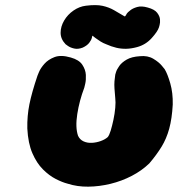

<svg xmlns="http://www.w3.org/2000/svg" viewBox="-20 -713 684 738"><path d="M240 -7Q220 -12 194.5 -25Q169 -38 145 -62Q121 -86 104.5 -124Q88 -162 85 -219Q84 -267 93 -312Q102 -357 124 -422Q124 -422 130 -436.5Q136 -451 150.5 -467.5Q165 -484 189.5 -493.5Q214 -503 252 -492Q284 -483 296.5 -464Q309 -445 310 -425Q311 -405 307.5 -390.5Q304 -376 304 -376Q285 -326 277 -274.5Q269 -223 280 -191Q287 -176 301.5 -169.5Q316 -163 333.5 -164Q351 -165 367.5 -171Q384 -177 394 -186Q400 -193 405.5 -211Q411 -229 416 -252.5Q421 -276 423 -298.5Q425 -321 423 -336Q421 -358 420 -373Q419 -388 420 -400.5Q421 -413 423 -426Q423 -426 426 -436Q429 -446 438.5 -459.5Q448 -473 467 -484Q486 -495 518 -497Q548 -500 569.5 -487Q591 -474 602 -460.5Q613 -447 613 -447Q624 -429 634.5 -392.5Q645 -356 644 -311Q641 -257 630.5 -218.5Q620 -180 601 -149Q582 -118 554 -85Q525 -57 486.5 -37Q448 -17 405 -6.5Q362 4 319.5 4.5Q277 5 240 -7ZM298 -530Q280 -523 265 -526.5Q250 -530 241 -536.5Q232 -543 232 -543Q213 -563 213 -587Q213 -611 226.5 -634Q240 -657 262.5 -672.5Q285 -688 310 -691Q350 -696 374.5 -690.5Q399 -685 418 -674Q437 -663 459 -650Q462 -650 464.5 -655.5Q467 -661 472 -666Q472 -666 481 -673.5Q490 -681 507 -686Q524 -691 548 -684Q574 -677 584 -664Q594 -651 595 -638.5Q596 -626 593.5 -617Q591 -608 591 -608Q586 -592 563 -566.5Q540 -541 507 -532Q485 -526 465.5 -525.5Q446 -525 427 -529.5Q408 -534 388 -543Q377 -547 366.5 -553.5Q356 -560 347.5 -566.5Q339 -573 335 -576Q335 -576 333 -567.5Q331 -559 323 -548.5Q315 -538 298 -530Z"/></svg>

Font: Sour Gummy Black
Style: Italic
Weight: 900
Italic angle: -11.3°
Designer: Stefie Justprince
Foundry: Eifetstype
Version: Version 1.000